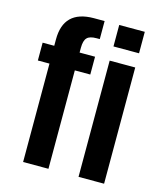

<svg xmlns="http://www.w3.org/2000/svg" viewBox="-105 -766 703 843"><g transform="rotate(15 246.0 -345.0)"><path d="M195.3 -549.8V-528.3H265.6V-447.3H195.3V0H80.1V-447.3H27.3V-528.3H80.1V-557.6Q80.1 -689.5 215.8 -690.4H265.6V-608.4H251Q219.7 -608.4 208 -595.7Q195.3 -583 195.3 -549.8ZM332 -528.3H448.2V0H332ZM332 -690.4H448.2V-592.8H332Z"/></g></svg>

Font: Dinish Condensed
Style: Bold
Weight: 700
Width: 3
Designer: Bert Driehuis
Foundry: Playbeing
Version: Version 3.006; git-39231f3c-release